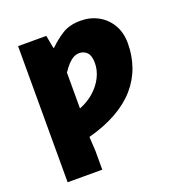

<svg xmlns="http://www.w3.org/2000/svg" viewBox="-126 -616 832 896"><g transform="rotate(-20 290.0 -168.0)"><path d="M58 176V-500H198L210 -436H214Q244 -466 280.5 -489Q317 -512 372 -512Q420 -512 459 -490.5Q498 -469 521 -430Q544 -391 544 -338Q544 -277 525 -222.5Q506 -168 467 -123Q428 -78 368 -44Q308 -10 226 12L230 82V176ZM230 -128Q273 -145 303.5 -172.5Q334 -200 351 -234Q368 -268 368 -304Q368 -340 353 -356Q338 -372 314 -372Q300 -372 286.5 -365Q273 -358 259 -343.5Q245 -329 230 -306Z"/></g></svg>

Font: Source Sans 3 ExtraLight Black
Style: Regular
Weight: 900
Version: Version 3.052;hotconv 1.1.0;makeotfexe 2.6.0